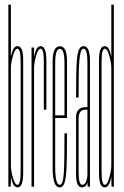

<svg xmlns="http://www.w3.org/2000/svg" viewBox="-20 -805 533 828"><path d="M16 0V-785H27V-26L26 0ZM56 3Q39.5 3 31.8 -23.5Q24 -50 24 -75L27 -91Q27 -69 35.8 -38.5Q44.5 -8 55 -8Q69 -8 69 -65.5Q69 -123 69 -301Q69 -480 69 -537.5Q69 -595 55 -595Q44.5 -595 35.8 -564.5Q27 -534 27 -512L24 -528Q24 -553 31.8 -579.5Q39.5 -606 56 -606Q80 -606 80 -545Q80 -484 80 -301Q80 -119 80 -58Q80 3 56 3Z M169 -332Q169 -481 169 -538Q169 -595 155.5 -595Q144.5 -595 135.8 -564.5Q127 -534 127 -512L124 -528Q124 -553 131.8 -579.5Q139.5 -606 155.5 -606Q180 -606 180 -543.5Q180 -481 180 -332ZM116 0V-600H127V-545.5V0Z M237.5 3Q207 3 207 -80.5Q207 -164 207 -301Q207 -472.5 207 -539Q207 -605.5 238 -605.5Q269 -605.5 269 -541.5Q269 -477.5 269 -301Q269 -299 269 -296H214V-307.5H262L258 -302Q258 -470.5 258 -532.5Q258 -594.5 238 -594.5Q218 -594.5 218 -532.5Q218 -470.5 218 -302Q218 -166 218 -87Q218 -8 237.5 -8ZM237.5 -8Q245 -8 249.2 -20.8Q253.5 -33.5 255.2 -60.2Q257 -87 257.5 -129.2Q258 -171.5 258 -230H269Q269 -179 268.5 -140.5Q268 -102 266.5 -74.5Q265 -47 261.8 -30Q258.5 -13 252.5 -5Q246.5 3 237.5 3L236 -2Z M358 0 357 -22V-363Q357 -476 357 -535.5Q357 -595 340.5 -595V-606Q368 -606 368 -542.2Q368 -478.5 368 -366V0ZM333 3Q308 3 308 -54Q308 -111 308 -183Q308 -255 308 -299Q308 -343 351 -343Q357 -343 363 -343V-332Q357 -332 348.5 -332Q319 -332 319 -293.8Q319 -255.5 319 -183Q319 -116 319 -62Q319 -8 335 -8Q345.5 -8 351.2 -22.2Q357 -36.5 357 -53L360.5 -39Q360.5 -24 354.2 -10.5Q348 3 333 3ZM308 -384.5Q308 -443 308.8 -485Q309.5 -527 312.2 -553.8Q315 -580.5 321.8 -593.2Q328.5 -606 340.5 -606L341.5 -600L340.5 -595Q332.5 -595 328.2 -581.2Q324 -567.5 322 -540.8Q320 -514 319.5 -474.8Q319 -435.5 319 -384.5Z M461 0 460 -36V-785H471V0ZM431 3Q407 3 407 -58Q407 -119 407 -301Q407 -484 407 -545Q407 -606 431 -606Q447.5 -606 455.2 -579.5Q463 -553 463 -528L460 -512Q460 -534 451.2 -564.5Q442.5 -595 432 -595Q418 -595 418 -537.5Q418 -480 418 -301Q418 -123 418 -65.5Q418 -8 432 -8Q442.5 -8 451.2 -38.5Q460 -69 460 -91L463 -75Q463 -50 455.2 -23.5Q447.5 3 431 3Z"/></svg>

Font: Anybody UltraCondensed Thin
Style: Regular
Weight: 100
Width: 1
Designer: Tyler Finck
Foundry: Etcetera Type Company
Version: Version 1.110